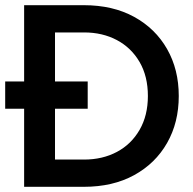

<svg xmlns="http://www.w3.org/2000/svg" viewBox="-20 -720 745 740"><path d="M73 0V-301H0V-406H73V-700H303Q415 -700 497 -655Q579 -610 624 -531Q669 -452 669 -350Q669 -248 624 -169Q579 -90 497 -45Q415 0 303 0ZM192 -105H304Q375 -105 430.5 -134.5Q486 -164 518 -219.5Q550 -275 550 -350Q550 -426 518 -481Q486 -536 430.5 -565.5Q375 -595 304 -595H192V-406H318V-301H192Z"/></svg>

Font: MuseoModerno Thin Medium
Style: Regular
Weight: 500
Version: Version 1.003